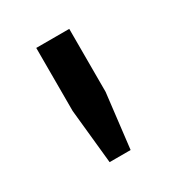

<svg xmlns="http://www.w3.org/2000/svg" viewBox="-83 -743 358 388"><g transform="rotate(-30 96.0 -549.0)"><path d="M66 -412 53 -539V-686H130V-539L115 -412Z"/></g></svg>

Font: Archivo SemiBold Light
Style: Regular
Weight: 300
Version: Version 2.001